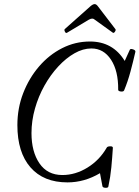

<svg xmlns="http://www.w3.org/2000/svg" viewBox="-20 -879 682 939"><path d="M510 33Q509 40 496 39.5Q483 39 481 32L469 -32Q393 13 310 13Q193 13 129 -60.5Q65 -134 65 -267Q65 -350 93.5 -423.5Q122 -497 171 -554Q220 -611 284 -643.5Q348 -676 420 -676Q532 -676 590 -581L615 -636Q618 -642 631 -637.5Q644 -633 642 -625Q631 -577 618 -528.5Q605 -480 587 -437Q584 -430 571 -431.5Q558 -433 558 -440Q559 -532 523 -587Q487 -642 427 -642Q386 -642 344.5 -618.5Q303 -595 265 -554Q227 -513 197.5 -460.5Q168 -408 151 -348Q134 -288 134 -228Q134 -137 173 -80Q212 -23 285 -23Q349 -23 408 -59.5Q467 -96 502 -157Q505 -163 518.5 -163.5Q532 -164 532 -156Q529 -108 524.5 -60.5Q520 -13 510 33ZM308 -719Q302 -715 297.5 -724Q293 -733 297 -737L423 -849Q435 -859 443 -859Q451 -859 459 -848L544 -737Q548 -733 542.5 -724.5Q537 -716 532 -719L443 -783Q438 -788 431 -788Q428 -788 424 -787Q420 -786 415 -783Z"/></svg>

Font: Junicode Two Beta Condensed
Style: Italic
Weight: 400
Width: 3
Italic angle: -9°
Version: Version 1.053; ttfautohint (v1.8.4)